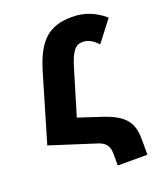

<svg xmlns="http://www.w3.org/2000/svg" viewBox="-156 -829 918 1077"><g transform="rotate(-20 302.5 -290.5)"><path d="M26 -96 301 -8C344 6 359 36 359 73V145H536V54C536 -45 501 -99 369 -142L235 -186L315 -452C344 -549 369 -574 411 -574C441 -574 471 -558 499 -527L595 -652C535 -704 472 -726 402 -726C265 -726 194 -665 143 -492Z"/></g></svg>

Font: Noto Sans Armenian Condensed Black
Style: Regular
Weight: 900
Width: 3
Designer: Monotype Design Team
Foundry: Monotype Imaging Inc.
Version: Version 2.008